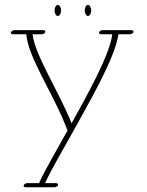

<svg xmlns="http://www.w3.org/2000/svg" viewBox="-20 -582 621 809"><path d="M210 -538.1C210 -525.4 216.3 -514.6 223.6 -514.6C231 -514.6 237.3 -525.4 237.3 -538.1C237.3 -550.8 231 -561.5 223.6 -561.5C216.3 -561.5 210 -550.8 210 -538.1ZM336.9 -538.1C336.9 -525.4 343.3 -514.6 350.6 -514.6C357.9 -514.6 364.3 -525.4 364.3 -538.1C364.3 -550.8 357.9 -561.5 350.6 -561.5C343.3 -561.5 336.9 -550.8 336.9 -538.1ZM25.9 -443.8C25.9 -439.9 29.8 -437.5 35.6 -437.5H90.8C97.7 -340.3 209 -181.2 264.6 -32.2C222.2 44.4 168.9 135.3 144.5 189.5H95.7C88.9 189.5 82 193.4 80.1 198.2C78.1 203.1 82.5 207 89.4 207H146.5C147.5 207 148.4 207.5 149.4 207.5C150.9 207.5 152.3 207.5 153.8 207H208.5C215.3 207 222.7 203.1 224.6 198.2C226.6 193.4 221.7 189.5 214.8 189.5H169.9C194.3 135.7 248 43.9 291 -33.2C351.6 -145 464.8 -335.4 479 -437.5H525.9C532.7 -437.5 542.5 -441.9 542.5 -448.2C542.5 -452.1 538.1 -455.1 532.2 -455.1H413.1C406.2 -455.1 399.4 -451.2 397.5 -446.3C395.5 -441.4 399.9 -437.5 406.7 -437.5H453.1C442.4 -349.1 344.7 -177.2 281.7 -62.5C224.6 -203.6 127 -350.1 117.2 -437.5H154.8C161.6 -437.5 168.9 -441.4 170.9 -446.3C172.9 -451.2 168 -455.1 161.1 -455.1H42C35.2 -455.1 25.9 -450.7 25.9 -443.8Z"/></svg>

Font: WireWyrm
Style: Light
Weight: 200
Version: Version 001.000